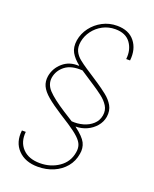

<svg xmlns="http://www.w3.org/2000/svg" viewBox="-161 -827 852 1064"><g transform="rotate(20 265.0 -294.5)"><path d="M474.4 -581H451.7Q458.1 -636.4 429.7 -676.1Q401.3 -715.9 339.5 -715.9Q299 -715.9 265.6 -698Q232.2 -680 210.2 -650.4Q188.2 -620.7 181.8 -585.2Q176.1 -551.5 187 -528.8Q197.8 -506 219.1 -489Q240.4 -471.9 266.3 -454.9Q269.5 -452.8 271.3 -451.7L325.3 -416.2Q329.9 -413 334.5 -410Q339.1 -407 344.1 -403.8Q376.1 -382.5 404.8 -359.9Q433.6 -337.4 449.8 -309.1Q465.9 -280.9 460.2 -242.9Q454.5 -210.9 433.4 -186.3Q412.3 -161.6 381.6 -147.5Q350.9 -133.5 316.8 -133.5V-132.1Q367.9 -93.8 382.5 -64.5Q397 -35.2 390.6 0Q383.5 45.5 355.8 78.7Q328.1 111.9 286.2 129.8Q244.3 147.7 194.6 147.7Q120 147.7 77.8 103.9Q35.5 60 44 -11.4H66.8Q60.4 49.4 96.1 87.2Q131.7 125 198.9 125Q261.7 125 310 91.8Q358.3 58.6 367.9 0Q372.2 -23.4 365.8 -43Q359.4 -62.5 337 -83.8Q314.6 -105.1 271.3 -133.5L215.9 -169Q160.5 -204.5 128.2 -231.9Q95.9 -259.2 83.8 -285.5Q71.7 -311.8 76.7 -343.8Q85.2 -392.8 123.6 -426Q161.9 -459.2 217.3 -456L218.8 -458.8Q185.7 -484.4 169.2 -513.5Q152.7 -542.6 159.1 -585.2Q166.2 -627.1 192.1 -661.6Q218 -696 257.1 -716.6Q296.2 -737.2 342.3 -737.2Q411.6 -737.2 446.7 -693.2Q481.9 -649.1 474.4 -581ZM437.5 -242.9Q442.8 -274.9 427.2 -299.7Q411.6 -324.6 384.4 -345.2Q357.2 -365.8 327.8 -384.9Q323.9 -387.4 320.1 -389.9Q316.4 -392.4 312.5 -394.9L245.7 -438.9Q179.7 -443.2 143.3 -415.3Q106.9 -387.4 99.4 -343.8Q93 -303.3 124.5 -269.7Q155.9 -236.2 227.3 -190.3L285.5 -153.4Q320.3 -150.6 353 -159.8Q385.7 -169 408.7 -190Q431.8 -210.9 437.5 -242.9Z"/></g></svg>

Font: Inter Thin  BETA
Style: Italic
Weight: 100
Italic angle: -9.39999°
Designer: Rasmus Andersson
Foundry: rsms
Version: Version 3.011;git-f93a4a705